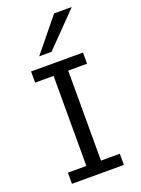

<svg xmlns="http://www.w3.org/2000/svg" viewBox="-181 -1068 838 1145"><g transform="rotate(-20 238.0 -495.5)"><path d="M68.4 -712.9H397.9V-642.1H278.3V-70.8H397.9V0H68.4V-70.8H185.5V-642.1H68.4ZM315.9 -991.2H428.2L223.1 -781.2H145Z"/></g></svg>

Font: Kanchenjunga
Style: Regular
Weight: 400
Designer: Becca Hirsbrunner Spalinger
Foundry: SIL International
Version: Version 2.001